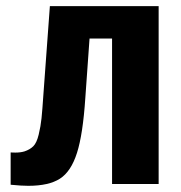

<svg xmlns="http://www.w3.org/2000/svg" viewBox="-20 -598 587 624"><path d="M14.6 2.4V-102.5Q22.5 -102.1 29.8 -102.1Q46.9 -102.1 59.6 -106Q77.1 -111.8 88.1 -122.6Q99.1 -133.3 105.7 -160.4Q112.3 -187.5 115 -214.1Q117.7 -240.7 121.1 -291.5L142.1 -578.1H495.6V0H344.2V-472.7H271L257.3 -279.8Q249.5 -161.6 230.2 -101.1Q210.9 -40.5 174.8 -17.3Q138.7 5.9 71.8 5.9Q49.8 5.9 14.6 2.4Z"/></svg>

Font: Oswald
Style: DemiBold
Weight: 600
Designer: Vernon Adams
Foundry: Vernon Adams
Version: 3.0; ttfautohint (v0.95) -l 8 -r 50 -G 200 -x 0 -w "G" -W -c